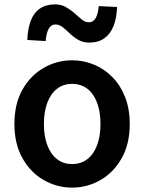

<svg xmlns="http://www.w3.org/2000/svg" viewBox="-20 -845 660 879"><path d="M310 14Q241 14 180.5 -20.5Q120 -55 83 -120.5Q46 -186 46 -277Q46 -370 83 -435Q120 -500 180.5 -534.5Q241 -569 310 -569Q362 -569 409.5 -549.5Q457 -530 494 -492.5Q531 -455 552.5 -401Q574 -347 574 -277Q574 -186 537 -120.5Q500 -55 439.5 -20.5Q379 14 310 14ZM310 -94Q351 -94 380 -116.5Q409 -139 424.5 -180.5Q440 -222 440 -277Q440 -333 424.5 -374.5Q409 -416 380 -438.5Q351 -461 310 -461Q270 -461 241 -438.5Q212 -416 196.5 -374.5Q181 -333 181 -277Q181 -222 196.5 -180.5Q212 -139 241 -116.5Q270 -94 310 -94ZM388 -650Q360 -650 338.5 -662.5Q317 -675 300 -691.5Q283 -708 267 -720.5Q251 -733 234 -733Q214 -733 203 -713.5Q192 -694 189 -657L105 -662Q107 -714 121 -750.5Q135 -787 163 -806Q191 -825 232 -825Q260 -825 282 -812.5Q304 -800 321.5 -784Q339 -768 354.5 -755.5Q370 -743 387 -743Q407 -743 418 -762Q429 -781 432 -817L516 -813Q514 -761 499.5 -725Q485 -689 457.5 -669.5Q430 -650 388 -650Z"/></svg>

Font: Noto Sans HK Thin SemiBold
Style: Regular
Weight: 600
Version: Version 2.004-H2;hotconv 1.0.118;makeotfexe 2.5.65603